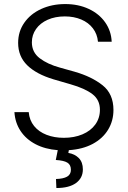

<svg xmlns="http://www.w3.org/2000/svg" viewBox="-20 -737 638 956"><path d="M302.7 -655.3Q254.9 -655.3 217.5 -638.7Q180.2 -622.1 159.4 -592.5Q138.7 -563 138.7 -526.4Q138.7 -476.6 178 -446.8Q217.3 -417 278.3 -400.4L351.6 -379.9Q436.5 -355.5 490.7 -312.5Q544.9 -269.5 544.9 -189.5Q544.9 -135.3 518.3 -91.3Q491.7 -47.4 441.7 -20.5Q391.6 6.3 322.8 10.7L320.3 24.4Q352.5 29.8 372.6 50.3Q392.6 70.8 392.6 106.4Q392.6 149.4 358.4 174.3Q324.2 199.2 260.7 199.2L258.8 154.3Q294.9 153.3 314 142.6Q333 131.8 333 108.4Q333 83.5 315.4 72.8Q297.9 62 257.8 59.6L267.6 10.7Q204.6 5.9 157 -19Q109.4 -43.9 82.3 -85Q55.2 -126 51.8 -178.7H123Q126.5 -138.2 149.9 -109.4Q173.3 -80.6 211.9 -65.7Q250.5 -50.8 297.9 -50.8Q349.6 -50.8 390.6 -68.1Q431.6 -85.4 454.6 -117.2Q477.5 -148.9 477.5 -190.4Q477.5 -239.7 440.2 -268.3Q402.8 -296.9 331.1 -317.4L247.1 -341.8Q160.6 -367.7 115.5 -412.1Q70.3 -456.5 70.3 -523.4Q70.3 -580.1 101.1 -624Q131.8 -668 185.3 -692.4Q238.8 -716.8 304.7 -716.8Q370.1 -716.8 421.9 -692.6Q473.6 -668.5 503.7 -625.7Q533.7 -583 536.1 -529.3H467.8Q464.4 -567.4 442.6 -595.9Q420.9 -624.5 384.5 -639.9Q348.1 -655.3 302.7 -655.3Z"/></svg>

Font: Pretendard Std Light
Style: Regular
Weight: 300
Designer: Base glyphs from Inter by Rasmus Andersson; Hangeul glyphs from Noto Sans CJK(Source Han Sans) by Jang Soo-young and Kan
Foundry: Kil Hyung-jin
Version: Version 1.309